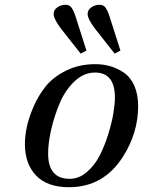

<svg xmlns="http://www.w3.org/2000/svg" viewBox="-20 -770 597 802"><path d="M346 -712Q346 -728 361 -739Q376 -750 396 -750Q412 -750 420.5 -738.5Q429 -727 437 -703L483 -559L459 -546L377 -650Q346 -691 346 -712ZM204 -712Q204 -728 219 -739Q234 -750 254 -750Q270 -750 278.5 -738.5Q287 -727 295 -703L341 -559L317 -546L235 -650Q204 -691 204 -712ZM84 -169Q84 -199 91.5 -237Q99 -275 119.5 -323Q140 -371 171.5 -410Q203 -449 257 -475.5Q311 -502 378 -502Q411 -502 440.5 -493.5Q470 -485 497.5 -466.5Q525 -448 541 -412Q557 -376 557 -327Q557 -215 494 -116Q413 12 268 12Q177 12 130.5 -37Q84 -86 84 -169ZM181 -129Q181 -23 271 -23Q310 -23 343 -51.5Q376 -80 397 -121.5Q418 -163 433 -212Q448 -261 454 -299.5Q460 -338 460 -362Q460 -467 377 -467Q330 -467 291 -430Q252 -393 229 -338Q206 -283 193.5 -227.5Q181 -172 181 -129Z"/></svg>

Font: Heuristica
Style: Italic
Weight: 400
Italic angle: -13°
Version: Version 1.0.2